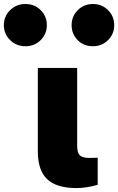

<svg xmlns="http://www.w3.org/2000/svg" viewBox="-129 -914 602 977"><path d="M-77.6 -710Q-109.4 -741.2 -109.4 -786.1Q-109.4 -831.1 -77.6 -862.3Q-45.9 -893.6 0.5 -893.6Q46.9 -893.6 78.1 -862.3Q109.4 -831.1 109.4 -786.1Q109.4 -741.2 78.1 -710Q46.9 -678.7 0.5 -678.7Q-45.9 -678.7 -77.6 -710ZM63.5 -143.6V-568.4H263.7V-172.9Q263.7 -136.7 277.3 -123.5Q291 -110.4 325.7 -110.4Q360.4 -110.4 368.2 -111.3V26.4Q310.5 43 259.8 43Q159.2 43 111.3 -2Q63.5 -46.9 63.5 -143.6ZM266.1 -710Q235.4 -741.2 235.4 -786.1Q235.4 -831.1 266.6 -862.3Q297.9 -893.6 343.8 -893.6Q389.6 -893.6 420.9 -862.3Q452.1 -831.1 452.1 -786.1Q452.1 -741.2 420.9 -710Q389.6 -678.7 343.3 -678.7Q296.9 -678.7 266.1 -710Z"/></svg>

Font: GenEi M Gothic v2 Black
Style: Regular
Weight: 900
Version: Version 2.0